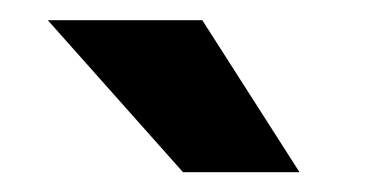

<svg xmlns="http://www.w3.org/2000/svg" viewBox="-20 -770 370 190"><path d="M27.3 -750 161.1 -599.6H276.4L180.2 -750Z"/></svg>

Font: Vazirmatn
Style: Bold
Weight: 700
Designer: Saber Rastikerdar
Foundry: Saber Rastikerdar
Version: Version 33.003